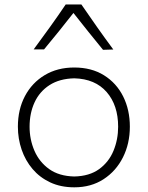

<svg xmlns="http://www.w3.org/2000/svg" viewBox="-20 -818 653 849"><path d="M308.6 -37.6Q241.2 -39.1 197.5 -70.3Q153.8 -101.6 132.3 -151.4Q110.8 -201.2 110.8 -257.8Q110.8 -317.4 132.8 -365.2Q154.8 -413.1 199 -441.7Q243.2 -470.2 308.6 -471.7Q400.9 -469.2 451.7 -410.9Q502.4 -352.5 502.4 -257.8Q502.4 -201.2 481.9 -151.4Q461.4 -101.6 418.5 -70.3Q375.5 -39.1 308.6 -37.6ZM308.6 10.3Q382.8 10.3 438 -25.6Q493.2 -61.5 523.7 -122.3Q554.2 -183.1 554.2 -257.8Q554.2 -332 524.7 -391.4Q495.1 -450.7 439.9 -485.1Q384.8 -519.5 308.1 -519.5Q233.9 -519.5 177.7 -485.8Q121.6 -452.1 90.3 -393.1Q59.1 -334 59.1 -257.8Q59.1 -204.6 75.7 -156.2Q92.3 -107.9 124 -70.6Q155.8 -33.2 202.1 -11.5Q248.5 10.3 308.6 10.3ZM435.5 -597.7 481 -599.1Q443.8 -649.4 408.7 -699.2Q373.5 -749 339.8 -798.3H270.5Q237.3 -749 201.7 -699.5Q166 -649.9 128.9 -599.6H174.8Q208.5 -640.1 241 -680.4Q273.4 -720.7 304.7 -760.7Q336.4 -720.2 369.4 -679.2Q402.3 -638.2 435.5 -597.7Z"/></svg>

Font: Pinar-VF-FD
Style: Regular
Weight: 300
Designer: Amin Abedi
Version: Version 3.0